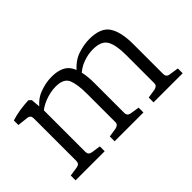

<svg xmlns="http://www.w3.org/2000/svg" viewBox="-65 -662 900 900"><g transform="rotate(-45 385.0 -211.5)"><path d="M555 0V-32L600 -39Q609 -41 615 -46Q621 -51 621 -62V-249Q621 -315 603 -346Q585 -377 530 -377Q497 -377 463 -364.5Q429 -352 399 -321L398 -352Q434 -396 475 -409.5Q516 -423 552 -423Q627 -423 654 -382Q681 -341 681 -259V-62Q681 -42 701 -39L748 -32V0ZM38 0V-32L85 -39Q105 -42 105 -62V-344Q105 -365 85 -367L32 -373V-403Q59 -412 90 -416.5Q121 -421 147 -422L159 -411L165 -340V-62Q165 -42 185 -39L231 -32V0ZM297 0V-32L342 -39Q351 -41 357 -46Q363 -51 363 -62V-249Q363 -312 349.5 -344.5Q336 -377 283 -377Q248 -377 209 -362Q170 -347 144 -317L148 -345Q177 -390 219 -406.5Q261 -423 301 -423Q373 -423 398 -381Q423 -339 423 -263V-62Q423 -42 444 -39L488 -32V0Z"/></g></svg>

Font: Rasa Light
Style: Regular
Weight: 300
Designer: Anna Giedrys (Yrsa+Rasa design), David Brezina (Yrsa art-direction, Rasa art-direction, design)
Foundry: Rosetta Type Foundry
Version: Version 2.004